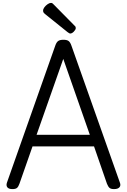

<svg xmlns="http://www.w3.org/2000/svg" viewBox="-20 -1289 874 1323"><path d="M66 14Q40 14 30.5 1.5Q21 -11 28 -31L361 -975Q369 -998 381 -1006.5Q393 -1015 417 -1015Q441 -1015 452.5 -1006.5Q464 -998 472 -975L806 -31Q814 -11 803 1.5Q792 14 766 14Q744 14 734.5 5.5Q725 -3 717 -23L628 -280H204L114 -23Q107 -3 97.5 5.5Q88 14 66 14ZM232 -360H599L416 -883ZM464 -1058Q460 -1058 455.5 -1061Q451 -1064 445 -1068L292 -1191Q282 -1199 279.5 -1204Q277 -1209 277 -1216Q277 -1227 286 -1239Q295 -1251 308 -1260Q321 -1269 331 -1269Q337 -1269 341.5 -1266Q346 -1263 350 -1258L493 -1113Q500 -1107 501 -1103Q502 -1099 502 -1095Q502 -1085 489 -1071.5Q476 -1058 464 -1058Z"/></svg>

Font: Playwrite NG Modern
Style: Regular
Weight: 400
Designer: Veronika Burian, José Scaglione
Foundry: TypeTogether
Version: Version 1.002